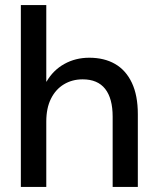

<svg xmlns="http://www.w3.org/2000/svg" viewBox="-20 -735 614 755"><path d="M62 0V-715H162V-414H163Q189 -459 233 -483.5Q277 -508 331 -508Q390 -508 432.5 -483.5Q475 -459 498.5 -409.5Q522 -360 522 -286V0H423V-276Q423 -348 393.5 -385.5Q364 -423 305 -423Q264 -423 231.5 -403.5Q199 -384 180.5 -347Q162 -310 162 -257V0Z"/></svg>

Font: DM Sans 28pt Medium
Style: Regular
Weight: 500
Version: Version 4.004;gftools[0.9.30]